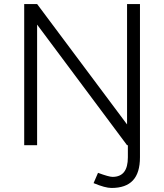

<svg xmlns="http://www.w3.org/2000/svg" viewBox="-20 -720 814 952"><path d="M444 188 466 137Q520 157 538 157Q576 157 595 133Q614 109 614 60V-503H674V60Q674 137 639 174.5Q604 212 533 212Q517 212 495 206Q473 200 444 188ZM100 -700H164L610 -103V-700H674V0H610L164 -598V0H100Z"/></svg>

Font: Oak Sans Light
Style: Regular
Weight: 400
Designer: Erik Kennedy, Walven
Foundry: Erik Kennedy, Walven
Version: Version 1.100;Glyphs 3.1.2 (3151)